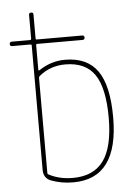

<svg xmlns="http://www.w3.org/2000/svg" viewBox="-54 -792 608 844"><g transform="rotate(-5 250.0 -370.0)"><path d="M125 -460V-41Q125 -36.1 129.9 -34.2Q175.8 -9.8 235.4 -9.8Q327.1 -9.8 371.1 -70.8Q415 -131.8 415 -259.8Q415 -390.6 374.5 -450.2Q334 -509.8 245.1 -509.8Q177.7 -509.8 128.9 -468.8Q125 -465.8 125 -460ZM19.5 -610.4Q9.8 -610.4 9.8 -620.1Q9.8 -629.9 19.5 -629.9H99.6Q104.5 -629.9 105.5 -634.8V-740.2Q105.5 -750 115.2 -750Q125 -750 125 -740.2V-634.8Q125 -629.9 129.9 -629.9H330.1Q339.8 -629.9 339.8 -620.1Q339.8 -610.4 330.1 -610.4H129.9Q125 -610.4 125 -605.5V-496.1Q125 -492.2 129.9 -494.1Q183.6 -530.3 245.1 -530.3Q342.8 -530.3 388.7 -465.3Q434.6 -400.4 434.6 -259.8Q434.6 9.8 235.4 9.8Q182.6 9.8 136.7 -7.8Q104.5 -20.5 105.5 -59.6V-605.5Q105.5 -610.4 99.6 -610.4Z"/></g></svg>

Font: Rounded-X Mgen+ 1mn thin
Style: Regular
Weight: 100
Designer: [Source Han Sans]
Ryoko NISHIZUKA  (kana & ideographs); Paul D. Hunt (Latin, Greek & Cyrillic); Wenlong ZHANG  (bopomofo
Version: Version 1.059.20150602